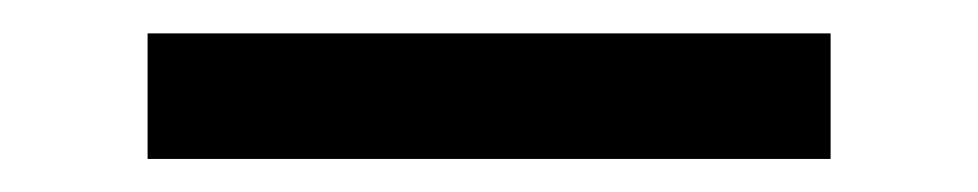

<svg xmlns="http://www.w3.org/2000/svg" viewBox="-20 -20 586 115"><path d="M477.5 75.2H68.4V0H477.5Z"/></svg>

Font: Metrophobic
Style: Regular
Weight: 400
Designer: Vernon Adams
Foundry: Vernon Adams
Version: Version 3.200; ttfautohint (v1.8.4.7-5d5b);gftools[0.9.23]